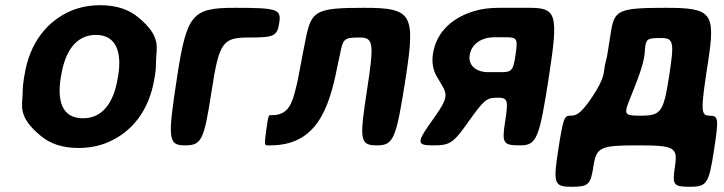

<svg xmlns="http://www.w3.org/2000/svg" viewBox="-20 -558 2781 737"><path d="M74 -269 72 -259C69 -240 67 -221 67 -203C67 -156 44 -112 137 -36C172 -7 218 10 281 10C321 10 359 3 392 -11C485 -49 554 -134 573 -259L575 -269C578 -288 579 -307 579 -325C579 -372 603 -416 510 -492C475 -521 428 -538 365 -538C325 -538 289 -531 256 -518C162 -479 93 -394 74 -269ZM434 -269 432 -259C419 -176 381 -104 299 -104C215 -104 200 -175 213 -259L215 -269C228 -351 266 -424 348 -424C430 -424 447 -352 434 -269Z M1052 -471C1060 -523 1044 -528 881 -528C718 -528 697 -504 660 -264C623 -24 625 0 690 0C754 0 763 -19 792 -207C821 -395 834 -414 934 -414C1033 -414 1044 -419 1052 -471Z M1379 -528C1196 -528 1176 -518 1155 -416C1134 -313 1133 -299 1124 -256C1121 -241 1118 -228 1115 -217C1101 -159 1085 -116 1025 -116H1018C1011 -116 1009 -111 1002 -58C995 -5 995 0 1006 0H1017C1191 0 1242 -133 1275 -303L1287 -359C1297 -409 1303 -414 1359 -414C1414 -414 1417 -395 1388 -207C1359 -19 1362 0 1427 0C1491 0 1501 -24 1538 -264C1575 -504 1561 -528 1379 -528Z M1645 -104C1577 -10 1578 0 1643 0C1707 0 1720 -8 1779 -92C1838 -175 1848 -183 1889 -183C1929 -183 1932 -175 1919 -92C1906 -8 1911 0 1976 0C2040 0 2050 -24 2087 -264C2124 -504 2117 -528 2012 -528H1895C1860 -528 1827 -524 1799 -515C1725 -493 1656 -442 1642 -352C1636 -315 1644 -285 1658 -262C1695 -197 1711 -197 1645 -104ZM1783 -347C1790 -391 1831 -415 1877 -415H1923C1965 -415 1968 -409 1959 -348C1950 -287 1945 -281 1902 -281H1854C1810 -281 1776 -305 1783 -347Z M2167 -114C2146 -114 2141 -101 2122 23C2103 146 2108 159 2173 159C2238 159 2247 152 2258 80C2269 7 2284 0 2427 0C2569 0 2582 7 2571 80C2560 152 2564 159 2629 159C2693 159 2701 146 2720 23C2739 -101 2739 -114 2704 -114C2669 -114 2669 -133 2698 -321C2727 -509 2712 -528 2536 -528C2359 -528 2339 -520 2326 -441L2312 -353C2310 -339 2306 -325 2303 -313C2296 -281 2305 -263 2252 -184C2205 -114 2188 -114 2167 -114ZM2457 -382C2462 -409 2468 -412 2517 -412C2566 -412 2569 -398 2548 -263C2527 -128 2517 -114 2440 -114C2364 -114 2375 -119 2414 -219C2462 -338 2453 -356 2457 -382Z"/></svg>

Font: Asimov Print
Style: AIt
Weight: 500
Designer: Google
Version: Version 2.000980: 2014